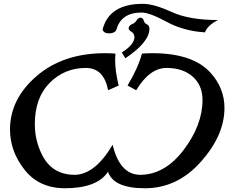

<svg xmlns="http://www.w3.org/2000/svg" viewBox="-20 -986 1257 1012"><path d="M743.7 6.3Q579.1 6.3 549.3 -80.6Q492.2 5.9 322.8 6.3Q186.5 6.3 109.6 -91.1Q32.7 -188.5 32.7 -303.2Q32.7 -463.9 172.6 -584.7Q312.5 -705.6 533.7 -705.6Q556.2 -705.6 588.4 -703.6Q586.9 -688 586.9 -671.4Q586.9 -609.9 605.5 -535.2L549.8 -510.3Q527.8 -627.9 432.1 -627.9Q320.3 -627.9 241.9 -549.3Q163.6 -470.7 163.6 -331.5Q163.6 -246.6 200.7 -171.9Q253.4 -64.5 374.5 -64.5Q481.4 -66.9 573.7 -223.1Q610.8 -66.9 717.3 -64.5Q848.6 -64.5 948 -195.8Q1047.4 -327.1 1047.4 -459Q1047.4 -536.1 995.8 -582Q944.3 -627.9 857.9 -627.9Q768.6 -627.9 697.8 -510.3L652.3 -535.2Q709 -629.9 728 -703.6Q761.2 -705.6 783.7 -705.6Q995.6 -705.6 1089.4 -603Q1163.1 -521.5 1163.1 -417Q1163.1 -272.9 1038.8 -133.3Q914.6 6.3 743.7 6.3ZM554.2 -810.1Q527.8 -810.1 520.5 -829.6Q554.7 -965.8 732.9 -965.8Q791 -965.8 884 -923.1Q977.1 -880.4 1128.9 -880.4Q1072.3 -851.1 1060.5 -815.4Q948.2 -822.3 858.2 -871.1Q768.1 -919.9 726.6 -919.9Q617.2 -919.9 593.3 -828.1Q583.5 -810.1 554.2 -810.1ZM640.6 -678.7 622.1 -709.5Q688.5 -751.5 688.5 -790Q688.5 -809.1 673.1 -818.4Q657.7 -827.6 657.7 -838.4Q661.6 -853 676.5 -858.9Q691.4 -864.7 699.7 -878.2Q708 -891.6 720.2 -893.1Q734.4 -891.6 737.5 -877.9Q740.7 -864.3 754.2 -857.7Q767.6 -851.1 767.6 -834.5Q767.6 -764.2 640.6 -678.7Z"/></svg>

Font: Kelvinch
Style: Bold Italic
Weight: 700
Italic angle: -10°
Designer: Paul James Miller
Foundry: High-Logic / Made with FontCreator
Version: Version 3.30 September 23, 2016